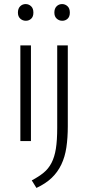

<svg xmlns="http://www.w3.org/2000/svg" viewBox="-20 -693 431 943"><path d="M80 0V-470H132V0ZM107 -591Q91 -591 79.5 -601.5Q68 -612 68 -631Q68 -651 79 -662Q90 -673 106 -673Q121 -673 132.5 -662.5Q144 -652 144 -631Q144 -611 133 -601Q122 -591 107 -591ZM261 -470H313V-73Q313 -16 306 31Q299 78 281 115.5Q263 153 233.5 181Q204 209 159 230L136 193Q170 175 194 155.5Q218 136 233 107Q248 78 254.5 37Q261 -4 261 -65ZM286 -591Q270 -591 258.5 -601.5Q247 -612 247 -631Q247 -651 258 -662Q269 -673 285 -673Q300 -673 311.5 -662.5Q323 -652 323 -631Q323 -611 312 -601Q301 -591 286 -591Z"/></svg>

Font: Mukta ExtraLight
Style: Regular
Weight: 275
Designer: Girish Dalvi and Yashodeep Gholap
Foundry: Ek Type
Version: Version 2.538;PS 1.002;hotconv 16.6.51;makeotf.lib2.5.65220;